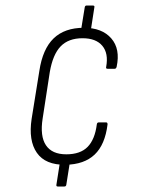

<svg xmlns="http://www.w3.org/2000/svg" viewBox="-20 -641 520 698"><path d="M274 -528 288 -614Q289 -621 295 -621H317Q325 -621 323 -614L310 -530ZM190 37Q184 37 185 31L198 -52L234 -51L221 31Q220 37 214 37ZM218 -42Q145 -41 114 -85.5Q83 -130 95 -209L123 -383Q135 -463 175 -501.5Q215 -540 285 -540Q351 -540 384.5 -501.5Q418 -463 404 -398Q402 -391 397 -391H371Q364 -391 366 -398Q375 -447 352 -474.5Q329 -502 280 -502Q229 -502 200.5 -472.5Q172 -443 161 -379L135 -210Q125 -146 147 -113Q169 -80 221 -80Q272 -80 298.5 -107Q325 -134 332 -189Q333 -196 339 -196H366Q371 -196 371 -189Q362 -115 324 -79Q286 -43 218 -42Z"/></svg>

Font: Sofia Sans Condensed ExtraLight
Style: Italic
Weight: 250
Italic angle: -9°
Version: Version 4.100